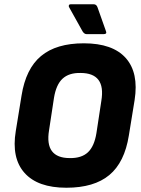

<svg xmlns="http://www.w3.org/2000/svg" viewBox="-20 -869 660 900"><path d="M291 11Q157 11 95 -58.5Q33 -128 54 -255L81 -421Q101 -547 172.5 -606.5Q244 -666 373 -666Q508 -666 569.5 -597Q631 -528 611 -400L584 -234Q564 -108 492.5 -48.5Q421 11 291 11ZM307 -128Q362 -127 392 -155Q422 -183 432 -245L455 -396Q466 -462 441.5 -494.5Q417 -527 357 -527Q303 -528 273 -500Q243 -472 233 -410L210 -259Q199 -193 223.5 -160.5Q248 -128 307 -128ZM386 -709Q375 -709 367 -722L304 -835Q301 -840 303 -844.5Q305 -849 311 -849H419Q432 -849 437 -835L477 -722Q482 -709 466 -709Z"/></svg>

Font: Sofia Sans Semi Condensed Black
Style: Italic
Weight: 900
Italic angle: -9°
Version: Version 4.100